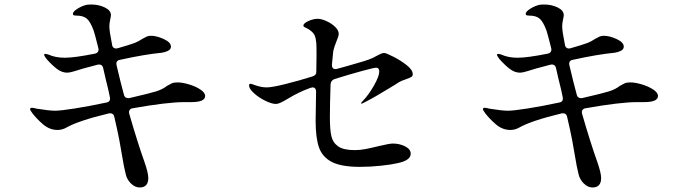

<svg xmlns="http://www.w3.org/2000/svg" viewBox="-20 -797 3040 848"><path d="M886 -373Q886 -346 825 -346H794Q720 -346 567 -319Q557 -318 552.5 -311Q548 -304 551 -294Q588 -166 618 -82Q635 -33 635 -11Q635 31 597 31Q576 31 558 13Q540 -5 535 -29Q528 -55 518 -116Q506 -188 497 -227L485 -280Q481 -300 460 -296Q327 -264 274 -234Q255 -223 234 -223Q199 -223 170 -248Q141 -273 123 -297Q113 -310 113 -315Q113 -321 121 -321Q128 -321 142 -317Q198 -308 223 -308Q248 -308 311 -318Q374 -328 449 -344Q470 -347 465 -369Q460 -395 455 -414.5Q450 -434 447 -447L436 -495Q432 -516 410 -511Q336 -492 307 -482Q287 -476 277 -476Q253 -476 231 -493Q209 -510 186 -536Q185 -538 180 -544.5Q175 -551 175 -555Q175 -559 180 -559Q185 -559 194 -556Q225 -542 266 -542Q309 -542 399 -560Q409 -562 413 -569Q417 -576 414 -586Q399 -646 394 -661Q379 -702 363 -715Q347 -728 319 -728Q317 -728 311.5 -728.5Q306 -729 304 -730.5Q302 -732 302 -736Q302 -746 323 -759Q344 -772 364 -776Q371 -777 385 -777Q416 -777 443 -764Q470 -751 470 -730Q470 -726 466.5 -709.5Q463 -693 463 -681Q463 -659 475 -600Q476 -590 483 -585.5Q490 -581 500 -584Q546 -597 574 -607Q592 -614 608 -625Q620 -632 628 -635.5Q636 -639 647 -639Q672 -639 703.5 -624.5Q735 -610 735 -591Q735 -579 722 -572.5Q709 -566 694 -564Q620 -557 511 -533Q490 -530 495 -508Q514 -427 527 -380Q531 -361 552 -364Q647 -386 668 -393Q698 -402 718 -418Q732 -426 740 -429.5Q748 -433 765 -433Q785 -433 814 -424.5Q843 -416 864.5 -402Q886 -388 886 -373Z M1585 -354Q1608 -378 1631.5 -419Q1655 -460 1655 -481Q1655 -498 1641 -498Q1632 -498 1577 -483Q1522 -468 1458 -448Q1441 -442 1440 -424Q1437 -336 1437 -278Q1437 -225 1443.5 -196Q1450 -167 1473.5 -150.5Q1497 -134 1547 -134Q1570 -134 1593.5 -138.5Q1617 -143 1654 -152Q1700 -163 1715 -163Q1745 -163 1769.5 -150.5Q1794 -138 1794 -118Q1794 -88 1734 -76Q1709 -70 1662 -65Q1615 -60 1570 -60Q1488 -60 1446 -81.5Q1404 -103 1389 -145.5Q1374 -188 1374 -264Q1374 -305 1376 -393Q1376 -401 1372 -406Q1368 -411 1361 -411Q1359 -411 1351 -409Q1316 -396 1299 -387Q1276 -376 1253 -362Q1233 -350 1220.5 -344Q1208 -338 1198 -338Q1180 -338 1151.5 -352Q1123 -366 1101.5 -385.5Q1080 -405 1080 -420Q1080 -427 1087 -427Q1090 -427 1097.5 -424Q1105 -421 1109 -420Q1135 -411 1158 -411Q1181 -411 1239.5 -425.5Q1298 -440 1359 -459Q1377 -464 1377 -479Q1378 -505 1378 -554Q1378 -596 1377 -607Q1375 -628 1370 -640Q1365 -652 1350 -663Q1342 -669 1334.5 -672.5Q1327 -676 1323.5 -678Q1320 -680 1320 -684Q1320 -694 1342 -704Q1364 -714 1383 -714Q1399 -714 1421.5 -704Q1444 -694 1460 -678.5Q1476 -663 1476 -648Q1476 -637 1467 -617Q1456 -590 1452 -572L1446 -512V-510Q1446 -499 1452 -494.5Q1458 -490 1469 -493L1516 -506Q1606 -531 1621 -539Q1631 -543 1636.5 -546.5Q1642 -550 1645 -551Q1654 -556 1662 -559.5Q1670 -563 1677 -563Q1685 -563 1717.5 -546.5Q1750 -530 1776.5 -509Q1803 -488 1803 -469Q1803 -461 1796.5 -457Q1790 -453 1773 -447L1754 -440Q1744 -436 1725 -423L1702 -409Q1632 -366 1592 -346Q1579 -339 1577 -339Q1575 -339 1575 -341Q1575 -344 1585 -354Z M2886 -373Q2886 -346 2825 -346H2794Q2720 -346 2567 -319Q2557 -318 2552.5 -311Q2548 -304 2551 -294Q2588 -166 2618 -82Q2635 -33 2635 -11Q2635 31 2597 31Q2576 31 2558 13Q2540 -5 2535 -29Q2528 -55 2518 -116Q2506 -188 2497 -227L2485 -280Q2481 -300 2460 -296Q2327 -264 2274 -234Q2255 -223 2234 -223Q2199 -223 2170 -248Q2141 -273 2123 -297Q2113 -310 2113 -315Q2113 -321 2121 -321Q2128 -321 2142 -317Q2198 -308 2223 -308Q2248 -308 2311 -318Q2374 -328 2449 -344Q2470 -347 2465 -369Q2460 -395 2455 -414.5Q2450 -434 2447 -447L2436 -495Q2432 -516 2410 -511Q2336 -492 2307 -482Q2287 -476 2277 -476Q2253 -476 2231 -493Q2209 -510 2186 -536Q2185 -538 2180 -544.5Q2175 -551 2175 -555Q2175 -559 2180 -559Q2185 -559 2194 -556Q2225 -542 2266 -542Q2309 -542 2399 -560Q2409 -562 2413 -569Q2417 -576 2414 -586Q2399 -646 2394 -661Q2379 -702 2363 -715Q2347 -728 2319 -728Q2317 -728 2311.5 -728.5Q2306 -729 2304 -730.5Q2302 -732 2302 -736Q2302 -746 2323 -759Q2344 -772 2364 -776Q2371 -777 2385 -777Q2416 -777 2443 -764Q2470 -751 2470 -730Q2470 -726 2466.5 -709.5Q2463 -693 2463 -681Q2463 -659 2475 -600Q2476 -590 2483 -585.5Q2490 -581 2500 -584Q2546 -597 2574 -607Q2592 -614 2608 -625Q2620 -632 2628 -635.5Q2636 -639 2647 -639Q2672 -639 2703.5 -624.5Q2735 -610 2735 -591Q2735 -579 2722 -572.5Q2709 -566 2694 -564Q2620 -557 2511 -533Q2490 -530 2495 -508Q2514 -427 2527 -380Q2531 -361 2552 -364Q2647 -386 2668 -393Q2698 -402 2718 -418Q2732 -426 2740 -429.5Q2748 -433 2765 -433Q2785 -433 2814 -424.5Q2843 -416 2864.5 -402Q2886 -388 2886 -373Z"/></svg>

Font: Shippori Mincho B1 Medium
Style: Regular
Weight: 500
Designer: FONTDASU
Foundry: FONTDASU / Google Inc. / but / Adobe
Version: Version 3.110; ttfautohint (v1.8.3)